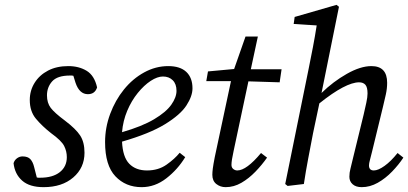

<svg xmlns="http://www.w3.org/2000/svg" viewBox="-20 -760 1686 793"><path d="M329 -129Q329 -67 282.5 -27Q236 13 160 13Q102 13 71.5 -14Q41 -41 36 -86Q40 -99 50.5 -106.5Q61 -114 73 -114Q95 -114 105.5 -102.5Q116 -91 121 -70L132 -27Q135 -26 138.5 -26Q142 -26 146 -26Q198 -26 227 -49Q256 -72 256 -111Q256 -135 245 -157Q234 -179 191 -210Q154 -239 128.5 -269.5Q103 -300 103 -347Q103 -386 123 -418Q143 -450 178.5 -468.5Q214 -487 262 -487Q306 -487 338 -467.5Q370 -448 381 -399Q372 -371 343 -371Q308 -371 292 -418L283 -447Q280 -448 276.5 -448Q273 -448 269 -448Q217 -448 195.5 -424Q174 -400 174 -366Q174 -335 189.5 -314.5Q205 -294 248 -262Q293 -228 311 -200.5Q329 -173 329 -129Z M653 -444Q630 -444 602.5 -426Q575 -408 549 -376Q523 -344 505.5 -302.5Q488 -261 484 -214Q567 -238 616.5 -267.5Q666 -297 687.5 -327.5Q709 -358 709 -385Q709 -413 693.5 -428.5Q678 -444 653 -444ZM565 13Q499 13 456.5 -32Q414 -77 414 -173Q414 -233 435 -289.5Q456 -346 492 -390.5Q528 -435 575.5 -461Q623 -487 675 -487Q724 -487 749.5 -463Q775 -439 775 -395Q775 -363 750 -324.5Q725 -286 661.5 -247Q598 -208 484 -175Q487 -111 514 -83.5Q541 -56 587 -56Q634 -56 668 -80Q702 -104 722 -129L745 -111Q714 -60 667 -23.5Q620 13 565 13Z M867 -111 934 -425H832L839 -465L947 -475L994 -609H1045L1016 -474H1143L1135 -420L1006 -424L945 -137Q936 -97 936 -79Q936 -68 943.5 -62Q951 -56 960 -56Q998 -56 1058 -128L1083 -109Q1062 -79 1035 -51Q1008 -23 977 -5Q946 13 912 13Q890 13 873.5 0Q857 -13 857 -38Q857 -49 859 -64.5Q861 -80 867 -111Z M1168 8 1158 0 1255 -477Q1264 -521 1272.5 -565.5Q1281 -610 1288 -655L1193 -661L1197 -690L1370 -740L1380 -732L1308 -376Q1356 -423 1412.5 -455Q1469 -487 1514 -487Q1579 -487 1579 -418Q1579 -394 1573.5 -369.5Q1568 -345 1562 -320L1517 -135Q1512 -114 1508 -99.5Q1504 -85 1504 -77Q1504 -56 1524 -56Q1542 -56 1568.5 -75Q1595 -94 1622 -128L1646 -109Q1627 -80 1599.5 -51.5Q1572 -23 1540 -5Q1508 13 1474 13Q1450 13 1436.5 1Q1423 -11 1423 -30Q1423 -47 1427.5 -63.5Q1432 -80 1439 -111L1482 -287Q1488 -313 1493 -336Q1498 -359 1498 -374Q1498 -400 1489 -410Q1480 -420 1463 -420Q1436 -420 1395 -398.5Q1354 -377 1299 -333L1273 -210Q1263 -158 1253 -105.5Q1243 -53 1235 0Z"/></svg>

Font: Source Serif Pro
Style: Italic
Weight: 400
Italic angle: -12°
Designer: Frank Grießhammer
Foundry: Adobe Systems Incorporated
Version: Version 3.001;hotconv 1.0.111;makeotfexe 2.5.65597